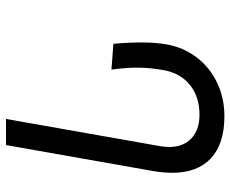

<svg xmlns="http://www.w3.org/2000/svg" viewBox="-84 -684 768 640"><g transform="rotate(90 300.0 -364.0)"><path d="M470 -543.5Q470 -591 441.2 -618Q412.5 -645 362.5 -645Q302.5 -645 262.8 -612.8Q223 -580.5 213.5 -523.5Q205.5 -479.5 205.5 -437Q205.5 -398.5 212 -351.5L126 -358Q121.5 -407 121.5 -453Q121.5 -498 128 -535.5Q138 -592 171.5 -635.8Q205 -679.5 256 -703.8Q307 -728 367 -728Q459.5 -728 507.8 -683Q556 -638 556 -553.5Q556 -524 550 -489.5L463.5 0H376.5L467.5 -515.5Q470 -532 470 -543.5Z"/></g></svg>

Font: JuliaMono Medium
Style: Italic
Weight: 500
Italic angle: -9°
Monospace: yes
Designer: cormullion
Foundry: corm
Version: Version 0.054; ttfautohint (v1.8.4)